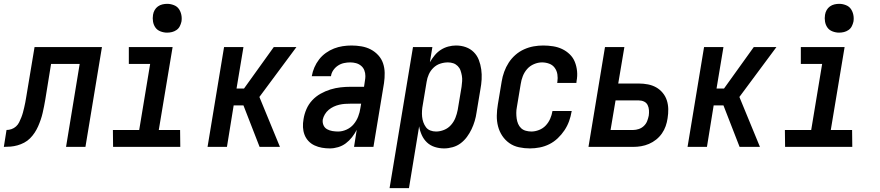

<svg xmlns="http://www.w3.org/2000/svg" viewBox="-61 -765 4581 1000"><path d="M-41 0 -27 -88Q-14 -88 -1 -92.5Q12 -97 22.5 -106.5Q33 -116 39 -128.5Q45 -141 50 -153.5Q55 -166 58.5 -179Q62 -192 65 -205Q68 -218 70.5 -230.5Q73 -243 75 -256L119 -520H470L384 0H283L354 -432H205L175 -247Q172 -229 168.5 -211.5Q165 -194 161 -176.5Q157 -159 151 -141.5Q145 -124 137.5 -107Q130 -90 119.5 -74Q109 -58 95.5 -44.5Q82 -31 65 -22Q48 -13 30 -8Q12 -3 -5.5 -1.5Q-23 0 -41 0Z M878 0H528L527 -88H664L721 -432H610V-520H838L766 -88H877ZM809 -595Q792 -595 775 -601.5Q758 -608 748.5 -621.5Q739 -635 736 -652.5Q733 -670 736 -688Q738 -701 744.5 -712.5Q751 -724 761.5 -731.5Q772 -739 784.5 -742Q797 -745 810 -745Q827 -745 844 -738.5Q861 -732 870.5 -718.5Q880 -705 883.5 -687.5Q887 -670 884 -652Q881 -639 875 -627.5Q869 -616 858 -608.5Q847 -601 834.5 -598Q822 -595 809 -595Z M1291 0 1207 -216H1156L1121 0H1020L1106 -520H1207L1171 -304H1210L1365 -520H1483L1290 -260L1397 0Z M1657 8Q1636 8 1616 4.5Q1596 1 1577.5 -7.5Q1559 -16 1545.5 -30.5Q1532 -45 1525 -63.5Q1518 -82 1517 -102.5Q1516 -123 1520 -145Q1524 -171 1535 -196.5Q1546 -222 1565 -242.5Q1584 -263 1609 -277Q1634 -291 1660 -299Q1686 -307 1712.5 -310Q1739 -313 1765 -313H1835L1840 -347Q1841 -352 1841.5 -358Q1842 -364 1842 -369Q1842 -385 1836.5 -399Q1831 -413 1819.5 -422.5Q1808 -432 1793.5 -436Q1779 -440 1763 -440Q1747 -440 1730.5 -436.5Q1714 -433 1699.5 -423.5Q1685 -414 1675 -399.5Q1665 -385 1663 -369V-368H1563V-369Q1567 -392 1576.5 -414Q1586 -436 1601 -455.5Q1616 -475 1636.5 -489.5Q1657 -504 1679 -512.5Q1701 -521 1724 -524.5Q1747 -528 1770 -528Q1796 -528 1822 -523.5Q1848 -519 1870 -507.5Q1892 -496 1909 -477.5Q1926 -459 1934 -435.5Q1942 -412 1942.5 -385.5Q1943 -359 1939 -332L1884 0H1783L1797 -89Q1787 -69 1772.5 -50.5Q1758 -32 1740 -18.5Q1722 -5 1700 1.5Q1678 8 1657 8ZM1700 -80Q1722 -80 1744 -90Q1766 -100 1781 -118Q1796 -136 1804.5 -158Q1813 -180 1816 -202L1820 -225H1765Q1750 -225 1735.5 -224Q1721 -223 1706 -219.5Q1691 -216 1677 -209.5Q1663 -203 1651 -193Q1639 -183 1631 -169.5Q1623 -156 1620 -142Q1618 -126 1624 -112.5Q1630 -99 1642.5 -92Q1655 -85 1670 -82.5Q1685 -80 1700 -80Z M1968 215 2090 -520H2191L2178 -441Q2189 -460 2203 -477Q2217 -494 2235 -505.5Q2253 -517 2273.5 -522.5Q2294 -528 2314 -528Q2341 -528 2365 -519.5Q2389 -511 2406.5 -493.5Q2424 -476 2433 -452.5Q2442 -429 2445.5 -403.5Q2449 -378 2447.5 -351.5Q2446 -325 2441 -299L2421 -179Q2418 -157 2411.5 -135Q2405 -113 2395 -92Q2385 -71 2371 -52Q2357 -33 2338.5 -19Q2320 -5 2297 1.5Q2274 8 2252 8Q2227 8 2203.5 0.5Q2180 -7 2163 -23Q2146 -39 2136 -61Q2126 -83 2122 -107L2069 215ZM2210 -80Q2231 -80 2252 -88.5Q2273 -97 2288 -114Q2303 -131 2311 -151.5Q2319 -172 2323 -193L2343 -313Q2345 -328 2346 -342.5Q2347 -357 2344.5 -371Q2342 -385 2337.5 -398Q2333 -411 2323 -421Q2313 -431 2300 -435.5Q2287 -440 2272 -440Q2252 -440 2232 -433.5Q2212 -427 2196.5 -412Q2181 -397 2172.5 -378Q2164 -359 2161 -339L2141 -219Q2138 -204 2137 -188Q2136 -172 2137.5 -157Q2139 -142 2144 -128Q2149 -114 2157.5 -102.5Q2166 -91 2180 -85.5Q2194 -80 2210 -80Z M2699 8Q2670 8 2642 2Q2614 -4 2592 -19.5Q2570 -35 2555 -57.5Q2540 -80 2533 -107Q2526 -134 2526.5 -163Q2527 -192 2532 -221L2552 -341Q2556 -366 2565 -391Q2574 -416 2588.5 -438.5Q2603 -461 2623.5 -479Q2644 -497 2668.5 -508Q2693 -519 2718 -523.5Q2743 -528 2768 -528Q2794 -528 2819.5 -524Q2845 -520 2867 -509.5Q2889 -499 2906.5 -482Q2924 -465 2933 -442.5Q2942 -420 2944.5 -394.5Q2947 -369 2942 -343L2941 -333H2841L2842 -339Q2845 -359 2842 -378Q2839 -397 2828 -412Q2817 -427 2799 -433.5Q2781 -440 2762 -440Q2741 -440 2720 -431Q2699 -422 2684.5 -405.5Q2670 -389 2662 -368.5Q2654 -348 2651 -327L2631 -207Q2628 -192 2628 -177Q2628 -162 2630 -147.5Q2632 -133 2637.5 -120Q2643 -107 2653 -97.5Q2663 -88 2677.5 -84Q2692 -80 2707 -80Q2726 -80 2746.5 -88Q2767 -96 2781.5 -111.5Q2796 -127 2804.5 -146.5Q2813 -166 2816 -185L2817 -187H2917L2916 -184Q2912 -159 2903 -134Q2894 -109 2879 -86.5Q2864 -64 2844 -45Q2824 -26 2800 -14Q2776 -2 2750 3Q2724 8 2699 8Z M3004 0 3090 -520H3191L3159 -330H3266Q3290 -330 3313.5 -325.5Q3337 -321 3356.5 -310Q3376 -299 3390.5 -281.5Q3405 -264 3412 -242.5Q3419 -221 3419.5 -197Q3420 -173 3416 -149Q3413 -128 3406 -108Q3399 -88 3386.5 -70Q3374 -52 3356.5 -38Q3339 -24 3319 -15.5Q3299 -7 3278.5 -3.5Q3258 0 3238 0ZM3237 -88Q3251 -88 3266 -93Q3281 -98 3292.5 -109Q3304 -120 3309.5 -134Q3315 -148 3318 -163Q3320 -177 3319 -191.5Q3318 -206 3312 -218Q3306 -230 3293.5 -236Q3281 -242 3266 -242H3145L3119 -88Z M3791 0 3707 -216H3656L3621 0H3520L3606 -520H3707L3671 -304H3710L3865 -520H3983L3790 -260L3897 0Z M4378 0H4028L4027 -88H4164L4221 -432H4110V-520H4338L4266 -88H4377ZM4309 -595Q4292 -595 4275 -601.5Q4258 -608 4248.5 -621.5Q4239 -635 4236 -652.5Q4233 -670 4236 -688Q4238 -701 4244.5 -712.5Q4251 -724 4261.5 -731.5Q4272 -739 4284.5 -742Q4297 -745 4310 -745Q4327 -745 4344 -738.5Q4361 -732 4370.5 -718.5Q4380 -705 4383.5 -687.5Q4387 -670 4384 -652Q4381 -639 4375 -627.5Q4369 -616 4358 -608.5Q4347 -601 4334.5 -598Q4322 -595 4309 -595Z"/></svg>

Font: Iosevka Term Curly SmBd Obl
Style: Regular
Weight: 600
Italic angle: -9°
Designer: Belleve Invis
Foundry: Belleve Invis
Version: Version 32.3.0